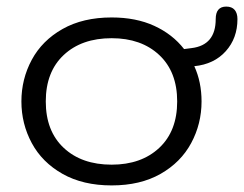

<svg xmlns="http://www.w3.org/2000/svg" viewBox="-20 -553 741 583"><path d="M570 -352Q592 -304 592 -245Q592 -177 560.5 -118.5Q529 -60 467.5 -25Q406 10 319 10Q232 10 170 -25Q108 -60 76.5 -118.5Q45 -177 45 -245Q45 -313 76.5 -371.5Q108 -430 170 -465Q232 -500 319 -500Q393 -500 448.5 -474.5Q504 -449 539 -404L562 -407Q635 -416 635 -495Q635 -533 667 -533Q684 -533 692.5 -523Q701 -513 701 -495Q701 -437 665.5 -397.5Q630 -358 570 -352ZM518 -245Q518 -335 463.5 -386Q409 -437 319 -437Q228 -437 173.5 -386Q119 -335 119 -245Q119 -155 173.5 -104Q228 -53 319 -53Q409 -53 463.5 -104Q518 -155 518 -245Z"/></svg>

Font: Kodchasan
Style: Regular
Weight: 400
Version: Version 1.000; ttfautohint (v1.6)